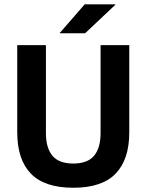

<svg xmlns="http://www.w3.org/2000/svg" viewBox="-20 -846 672 880"><path d="M316 14.5Q184 14.5 121.5 -50.2Q59 -115 59 -239.5V-639H190.5V-236.5Q190.5 -168 220.2 -132.2Q250 -96.5 316 -96.5Q381.5 -96.5 411.2 -132.2Q441 -168 441 -236.5V-639H572.5V-239.5Q572.5 -115 510 -50.2Q447.5 14.5 316 14.5ZM368 -826H509V-824.5L370 -693.5H254V-695Z"/></svg>

Font: Anek Gurmukhi Medium SemiBold
Style: Regular
Weight: 600
Version: Version 1.003